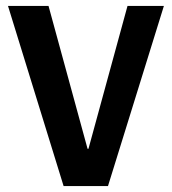

<svg xmlns="http://www.w3.org/2000/svg" viewBox="-20 -629 582 649"><path d="M345 0H195L7 -609H144L276 -126H279L411 -609H534Z"/></svg>

Font: IBM Plex Arabic SemiBold
Style: Regular
Weight: 600
Designer: Mike Abbink, Paul van der Laan, Pieter van Rosmalen, Wael Morcos, Khajak Apelian
Foundry: Bold Monday
Version: Version 1.0